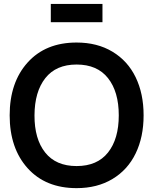

<svg xmlns="http://www.w3.org/2000/svg" viewBox="-20 -954 789 989"><path d="M241.7 -839.8V-933.6H507.8V-839.8ZM374.5 15.1Q214.8 15.1 122.3 -87.6Q29.8 -190.4 29.8 -359.9Q29.8 -529.3 122.3 -632.1Q214.8 -734.9 374.5 -734.9Q481 -734.9 559.3 -687.7Q637.7 -640.6 678.7 -556.2Q719.7 -471.7 719.7 -359.9Q719.7 -248 678.7 -163.6Q637.7 -79.1 559.3 -32Q481 15.1 374.5 15.1ZM374.5 -621.6Q268.6 -621.6 213.4 -551.5Q158.2 -481.4 157.7 -359.9Q157.2 -238.3 212.6 -168.5Q268.1 -98.6 374.5 -98.6Q481 -98.6 536.4 -168.5Q591.8 -238.3 591.8 -359.9Q591.8 -481.4 536.4 -551.5Q481 -621.6 374.5 -621.6Z"/></svg>

Font: Vela Sans Bd
Style: Bold
Weight: 700
Designer: Principal design: Mikhail Sharanda - project Manrope.
Design modification: Ravid Balaliev
Foundry: Mikhail Sharanda
Version: Version 1.001